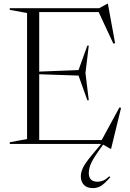

<svg xmlns="http://www.w3.org/2000/svg" viewBox="-20 -758 682 1011"><path d="M31.5 0V-9L122.5 -26V-689.5L31.5 -706V-715H502.5L545.5 -738.5H548L586 -531L577 -528L499.5 -694.5H186.5V-381L393.5 -389L440 -518H447.5L430 -373.5L447.5 -230H440L393.5 -360L186.5 -367V-20.5H515.5L609 -192.5L617.5 -190L565 25.5H561.5L523 3.5L497 40Q464.5 87 456 110.5Q447.5 134 447.5 153.5Q447.5 199 494.5 199Q508.5 199 523 193Q537.5 187 556 170L560.5 175.5Q527.5 212.5 509.2 222.5Q491 232.5 468.5 232.5Q437.5 232.5 421.5 215.2Q405.5 198 405.5 170.5Q405.5 151 415.8 127.5Q426 104 462.5 60L512.5 0Z"/></svg>

Font: Newsreader Display Light
Style: Regular
Weight: 300
Designer: Hugues Gentile
Foundry: Production Type
Version: Version 1.001